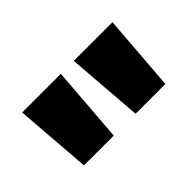

<svg xmlns="http://www.w3.org/2000/svg" viewBox="-43 -890 610 610"><g transform="rotate(-45 262.0 -585.0)"><path d="M232.9 -713.9 212.9 -456.1H79.1L59.1 -713.9ZM464.8 -713.9 444.8 -456.1H311L291 -713.9Z"/></g></svg>

Font: OpenSans-ExtraBold
Style: Regular
Weight: 800
Foundry: Ascender Corporation
Version: Version 1.10